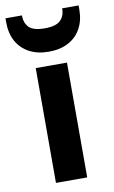

<svg xmlns="http://www.w3.org/2000/svg" viewBox="-115 -772 484 817"><g transform="rotate(-10 127.0 -363.5)"><path d="M59 0V-496H194V0ZM127 -555Q78 -555 42.5 -574Q7 -593 -12 -627.5Q-31 -662 -31 -710V-727H40Q40 -694 59 -675Q78 -656 127 -656Q175 -656 194.5 -675Q214 -694 214 -727H285V-710Q285 -662 265.5 -627Q246 -592 210.5 -573.5Q175 -555 127 -555Z"/></g></svg>

Font: DM Sans 28pt
Style: Bold
Weight: 700
Version: Version 4.004;gftools[0.9.30]